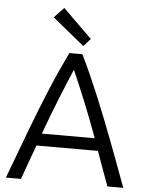

<svg xmlns="http://www.w3.org/2000/svg" viewBox="-61 -979 772 1027"><g transform="rotate(5 325.0 -465.5)"><path d="M10 0Q64 -145 109 -264Q154 -383 197.5 -487.5Q241 -592 290 -693H360Q409 -592 452.5 -487.5Q496 -383 541.5 -264Q587 -145 640 0H555Q537 -50 520 -95.5Q503 -141 488 -185H158Q142 -141 125 -95.5Q108 -50 91 0ZM181 -251H465Q428 -352 392.5 -439.5Q357 -527 322 -606Q288 -527 253 -439.5Q218 -352 181 -251ZM361 -737 190 -876 242 -931 398 -778Z"/></g></svg>

Font: Ubuntu Sans
Style: Regular
Weight: 400
Designer: Dalton Maag Ltd
Foundry: Dalton Maag Ltd
Version: Version 1.006; ttfautohint (v1.8.4.7-5d5b)